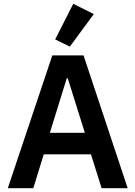

<svg xmlns="http://www.w3.org/2000/svg" viewBox="-20 -989 712 1009"><path d="M514 0 458 -178H210L155 0H21L255 -698H419L651 0ZM336 -578H331L242 -291H426ZM347 -744 270 -782 365 -969 473 -915Z"/></svg>

Font: IBM Plex Sans Arabic SemiBold
Style: Regular
Weight: 600
Designer: Mike Abbink, Paul van der Laan, Pieter van Rosmalen, Wael Morcos, Khajak Apelian
Foundry: Bold Monday
Version: Version 1.1